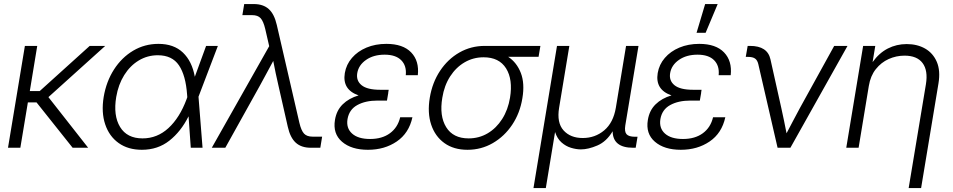

<svg xmlns="http://www.w3.org/2000/svg" viewBox="-20 -748 4823 972"><path d="M168.5 -515.6 130.9 -287.1H181.2L434.1 -515.6H512.7L225.1 -256.3L426.3 0H347.7L165 -229.5H121.1L83 0H20.5L106 -515.6Z M698.2 10.3Q628.4 10.3 580.6 -23.9Q532.7 -58.1 512.5 -118.7Q492.2 -179.2 504.9 -257.3Q518.1 -335.4 557.1 -396.2Q596.2 -457 654.3 -491.5Q712.4 -525.9 782.2 -525.9Q859.9 -525.9 906 -481.9Q952.1 -438 966.3 -359.4L1023.4 -515.6H1083L984.9 -258.3L1005.4 0H945.8L934.6 -159.2Q896 -82 837.4 -35.9Q778.8 10.3 698.2 10.3ZM928.2 -255.9 927.2 -268.6Q920.4 -366.2 886 -417.2Q851.6 -468.3 778.8 -468.3Q726.6 -468.3 682.6 -441.9Q638.7 -415.5 608.9 -367.9Q579.1 -320.3 568.4 -257.3Q552.7 -163.1 587.9 -105.2Q623 -47.4 701.7 -47.4Q775.9 -47.4 832.8 -99.6Q889.6 -151.9 924.3 -245.1Z M1052.2 0 1342.8 -514.2 1322.8 -601.1Q1313.5 -640.6 1299.3 -656Q1285.2 -671.4 1256.3 -671.4H1207L1216.3 -727.5H1264.6Q1312.5 -727.5 1340.6 -702.1Q1368.7 -676.8 1381.3 -621.6L1495.6 -126.5Q1504.9 -86.9 1519.3 -71.5Q1533.7 -56.2 1562.5 -56.2H1610.8L1601.6 0H1553.7Q1505.4 0 1477.3 -25.6Q1449.2 -51.3 1437 -106L1389.6 -314.9Q1382.3 -346.2 1375.7 -377.4Q1369.1 -408.7 1363.3 -439.5Q1346.7 -408.7 1329.8 -377.4Q1313 -346.2 1295.9 -314.9L1120.6 0Z M1842.8 10.3Q1758.8 10.3 1711.4 -30.5Q1664.1 -71.3 1675.8 -141.1Q1683.6 -189 1714.8 -219.7Q1746.1 -250.5 1795.4 -265.1Q1711.9 -293.9 1725.6 -377.9Q1732.9 -421.4 1761.7 -454.8Q1790.5 -488.3 1835.4 -507.1Q1880.4 -525.9 1936 -525.9Q2020 -525.9 2061.5 -482.7Q2103 -439.5 2095.2 -367.2H2034.2Q2039.1 -415 2011.2 -443.1Q1983.4 -471.2 1927.2 -471.2Q1871.1 -471.2 1833.3 -444.8Q1795.4 -418.5 1788.6 -377.9Q1782.2 -339.8 1810.5 -316.7Q1838.9 -293.5 1904.8 -293.5H1947.8L1945.3 -278.8H1945.8L1939 -238.8H1890.6Q1830.1 -238.8 1788.8 -216.1Q1747.6 -193.4 1739.3 -145Q1731.9 -99.1 1762.5 -71.8Q1793 -44.4 1853.5 -44.4Q1914.6 -44.4 1954.1 -73.5Q1993.7 -102.5 2005.9 -154.3H2067.9Q2050.3 -73.7 1988.5 -31.7Q1926.8 10.3 1842.8 10.3Z M2346.7 10.3Q2276.9 10.3 2229.7 -23.7Q2182.6 -57.6 2162.8 -117.2Q2143.1 -176.8 2155.8 -253.4Q2168.5 -330.1 2207.8 -389.4Q2247.1 -448.7 2305.7 -482.2Q2364.3 -515.6 2434.1 -515.6H2715.8L2706.5 -460.4H2552.7Q2596.2 -431.6 2616.7 -378.7Q2637.2 -325.7 2624.5 -250.5Q2612.3 -175.3 2573 -116.5Q2533.7 -57.6 2475.1 -23.7Q2416.5 10.3 2346.7 10.3ZM2428.2 -458Q2376 -458 2332.3 -432.6Q2288.6 -407.2 2258.8 -361.1Q2229 -314.9 2219.2 -253.4Q2203.6 -161.1 2238.8 -104.2Q2273.9 -47.4 2352.5 -47.4Q2405.3 -47.4 2449 -73.2Q2492.7 -99.1 2522.2 -145.5Q2551.8 -191.9 2562 -253.4Q2577.1 -345.7 2542 -401.9Q2506.8 -458 2428.2 -458Z M2680.7 204.1 2799.8 -515.6H2862.3L2810.5 -202.6Q2797.9 -127 2832.8 -88.1Q2867.7 -49.3 2930.2 -49.3Q2992.7 -49.3 3038.8 -88.1Q3085 -127 3097.7 -202.6L3149.4 -515.6H3212.4L3145.5 -112.8Q3140.6 -81.5 3151.9 -68.6Q3163.1 -55.7 3194.8 -55.7H3207.5L3198.2 0H3185.1Q3082.5 0 3081.5 -83.5Q3050.3 -31.2 3004.2 -11.5Q2958 8.3 2920.9 8.3Q2897 8.3 2870.6 0.2Q2844.2 -7.8 2822.5 -27.1Q2800.8 -46.4 2790 -79.6L2743.2 204.1Z M3426.8 10.3Q3342.8 10.3 3295.4 -30.5Q3248 -71.3 3259.8 -141.1Q3267.6 -189 3298.8 -219.7Q3330.1 -250.5 3379.4 -265.1Q3295.9 -293.9 3309.6 -377.9Q3316.9 -421.4 3345.7 -454.8Q3374.5 -488.3 3419.4 -507.1Q3464.4 -525.9 3520 -525.9Q3604 -525.9 3645.5 -482.7Q3687 -439.5 3679.2 -367.2H3618.2Q3623 -415 3595.2 -443.1Q3567.4 -471.2 3511.2 -471.2Q3455.1 -471.2 3417.2 -444.8Q3379.4 -418.5 3372.6 -377.9Q3366.2 -339.8 3394.5 -316.7Q3422.9 -293.5 3488.8 -293.5H3531.7L3529.3 -278.8H3529.8L3522.9 -238.8H3474.6Q3414.1 -238.8 3372.8 -216.1Q3331.5 -193.4 3323.2 -145Q3315.9 -99.1 3346.4 -71.8Q3377 -44.4 3437.5 -44.4Q3498.5 -44.4 3538.1 -73.5Q3577.6 -102.5 3589.8 -154.3H3651.9Q3634.3 -73.7 3572.5 -31.7Q3510.7 10.3 3426.8 10.3ZM3506.3 -582 3549.8 -727.5H3613.3L3552.2 -582Z M3916.5 0 3818.8 -423.8Q3814 -443.8 3802 -451.9Q3790 -460 3767.1 -460H3755.4L3765.1 -515.6H3777.3Q3865.2 -515.6 3880.4 -447.8L3935.5 -200.7Q3942.9 -168.5 3949.2 -136.7Q3955.6 -105 3961.9 -73.2Q3978.5 -105 3995.4 -137Q4012.2 -168.9 4029.3 -200.7L4203.1 -515.6H4270.5L3981.4 0Z M4378.4 -313 4326.7 0H4264.2L4349.6 -515.6H4411.1L4397.5 -433.6Q4430.7 -480 4474.6 -502.4Q4518.6 -524.9 4570.3 -524.9Q4623.5 -524.9 4663.6 -502Q4703.6 -479 4722.7 -434.6Q4741.7 -390.1 4731 -325.7L4643.1 204.1H4580.1L4667.5 -321.8Q4678.7 -391.1 4650.6 -428.7Q4622.6 -466.3 4559.1 -466.3Q4517.1 -466.3 4479 -449.2Q4440.9 -432.1 4413.8 -397.9Q4386.7 -363.8 4378.4 -313Z"/></svg>

Font: Inter Display Light
Style: Italic
Weight: 300
Italic angle: -9.39999°
Designer: Rasmus Andersson
Foundry: rsms
Version: Version 4.000;git-a52131595